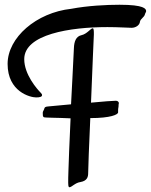

<svg xmlns="http://www.w3.org/2000/svg" viewBox="-20 -725 635 808"><path d="M375 -580C375 -595 375 -606 370 -606C362 -606 346 -582 323 -577C300 -572 292 -551 291 -522C286 -429 283 -351 279 -286L182 -277C170 -276 167 -273 166 -266C160 -252 160 -257 160 -247C160 -240 160 -235 164 -232C167 -229 220 -230 277 -227C272 -115 269 -47 268 -7C267 16 267 33 267 44C267 50 267 63 272 63C282 63 296 44 319 41C347 36 351 19 351 4C351 -16 355 -117 360 -228C446 -228 477 -243 477 -252V-260C477 -271 479 -272 479 -281C479 -284 479 -286 480 -289V-292C480 -296 475 -301 468 -301C456 -301 415 -298 363 -293C368 -434 375 -569 375 -580ZM590 -665C591 -670 595 -674 595 -678C595 -688 587 -705 483 -705C428 -705 349 -701 280 -688C133 -672 12 -567 12 -456C12 -339 107 -315 132 -315C149 -315 157 -318 157 -325C157 -328 155 -331 152 -334C135 -351 82 -412 82 -476C82 -581 276 -611 432 -611C479 -611 518 -608 534 -608C551 -608 568 -619 569 -634C572 -647 587 -652 590 -665Z"/></svg>

Font: Engagement
Style: Regular
Weight: 400
Designer: Astigmatic (AOETI)
Foundry: Astigmatic (AOETI)
Version: Version 1.000